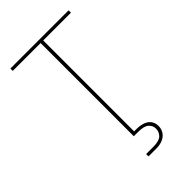

<svg xmlns="http://www.w3.org/2000/svg" viewBox="-279 -796 1145 1145"><g transform="rotate(-45 293.0 -223.5)"><path d="M305 87Q346 85 374 93.5Q402 102 416.5 121Q431 140 431 167Q431 192 418.5 211.5Q406 231 382.5 242Q359 253 324 253H260V233H321Q370 233 389.5 214Q409 195 409 167Q409 142 389.5 124Q370 106 321 106H283V-7H305ZM48 -700H539V-680H305V0H283V-680H48Z"/></g></svg>

Font: Albert Sans Thin
Style: Regular
Weight: 250
Designer: Andreas Rasmussen
Foundry: a.Foundry
Version: Version 1.025